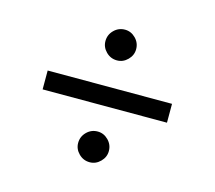

<svg xmlns="http://www.w3.org/2000/svg" viewBox="-72 -591 682 610"><g transform="rotate(15 269.5 -286.0)"><path d="M269 -403Q248 -403 233 -418Q218 -433 218 -453Q218 -474 233 -489Q248 -504 269 -504Q289 -504 304 -489Q319 -474 319 -453Q319 -433 304 -418Q289 -403 269 -403ZM65 -253V-315H474V-253ZM269 -68Q248 -68 233 -83Q218 -98 218 -118Q218 -139 233 -154Q248 -169 269 -169Q289 -169 304 -154Q319 -139 319 -118Q319 -98 304 -83Q289 -68 269 -68Z"/></g></svg>

Font: Arapey
Style: Regular
Weight: 400
Designer: Eduardo Rodriguez Tunni
Foundry: Eduardo Rodriguez Tunni
Version: Version 4.000